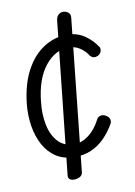

<svg xmlns="http://www.w3.org/2000/svg" viewBox="-84 -696 591 842"><g transform="rotate(-10 212.0 -275.5)"><path d="M198 -6Q149.5 -6 115.2 -28.2Q81 -50.5 60.5 -88.5Q40 -126.5 32.5 -173.8Q25 -221 30 -271Q39.5 -359 71.8 -418.8Q104 -478.5 152 -509.2Q200 -540 255.5 -540Q300 -540 333.2 -517.5Q366.5 -495 388 -461.5Q392 -455 389.2 -444Q386.5 -433 375.5 -426.5Q362.5 -420 353 -423Q343.5 -426 338.5 -433Q326 -453.5 304 -468.5Q282 -483.5 252.5 -483.5Q193 -483.5 148 -426.8Q103 -370 93 -269Q87 -216.5 96.2 -169Q105.5 -121.5 132.5 -91.5Q159.5 -61.5 206 -61.5Q237.5 -61.5 269.2 -85.2Q301 -109 323 -152.5Q328 -162 339.5 -164.8Q351 -167.5 363.5 -160Q375.5 -153.5 378.8 -142.5Q382 -131.5 376.5 -122Q357 -88 331.2 -61.8Q305.5 -35.5 272.5 -20.8Q239.5 -6 198 -6ZM177 91Q164.5 91 157.5 85.2Q150.5 79.5 152 67L224.5 -607.5Q226.5 -626.5 237 -634.8Q247.5 -643 259 -642Q271.5 -641 280.5 -633Q289.5 -625 287.5 -609L216 65Q214.5 78.5 202.8 84.8Q191 91 177 91Z"/></g></svg>

Font: Edu SA Hand Cursive
Style: Regular
Weight: 400
Designer: Tina and Corey Anderson, Eben Sorkin, Mirko Velimirovic
Foundry: Google for Education
Version: Version 2.000